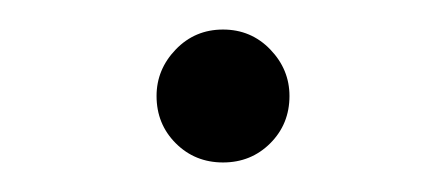

<svg xmlns="http://www.w3.org/2000/svg" viewBox="-20 -90 302 130"><path d="M131 20Q112 20 99 7Q86 -6 86 -25Q86 -43 99 -56.5Q112 -70 131 -70Q150 -70 163 -56.5Q176 -43 176 -25Q176 -6 163 7Q150 20 131 20Z"/></svg>

Font: Moderustic Light
Style: Regular
Weight: 300
Designer: Tural Alisoy
Foundry: TAFT Foundry
Version: Version 2.120